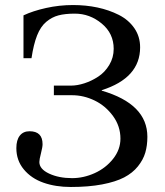

<svg xmlns="http://www.w3.org/2000/svg" viewBox="-20 -727 656 762"><path d="M44.9 -139.2Q44.9 -171.4 58.6 -188.7Q72.3 -206.1 97.2 -206.1Q148.9 -206.1 148.9 -154.8Q148.9 -143.1 142.6 -118.7Q136.2 -94.2 136.2 -84Q136.2 -56.2 174.8 -38.1Q213.4 -20 266.1 -20Q311.5 -20 355.5 -39.8Q399.4 -59.6 428.7 -96.4Q458 -133.3 458 -176.8Q458 -226.1 428.5 -266.6Q398.9 -307.1 355.5 -328.1Q312 -349.1 266.1 -349.1H193.8V-387.2H261.2Q286.6 -387.2 315.2 -396.5Q343.8 -405.8 370.1 -423.1Q396.5 -440.4 413.8 -469.5Q431.2 -498.5 431.2 -533.2Q431.2 -594.2 383.8 -633.5Q336.4 -672.9 276.9 -672.9Q238.3 -672.9 212.2 -666Q186 -659.2 163.6 -640.4Q141.1 -621.6 127.2 -586.4Q113.3 -551.3 105 -496.1H73.2V-666Q110.4 -683.6 162.8 -695.3Q215.3 -707 270 -707Q320.8 -707 366.7 -697.3Q412.6 -687.5 451.4 -668Q490.2 -648.4 513.2 -615.2Q536.1 -582 536.1 -539.1Q536.1 -417.5 383.8 -369.1V-367.2Q564.9 -314.5 564.9 -184.1Q564.9 -149.4 556.6 -121.1Q548.3 -92.8 527.3 -66.7Q506.3 -40.5 472.7 -22.9Q439 -5.4 385.3 4.9Q331.5 15.1 261.2 15.1Q200.7 15.1 152.3 -2Q104 -19 74.5 -54.7Q44.9 -90.3 44.9 -139.2Z"/></svg>

Font: Heuristica
Style: Regular
Weight: 400
Version: Version 1.0.2